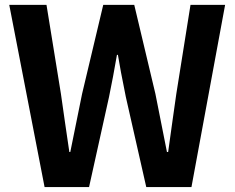

<svg xmlns="http://www.w3.org/2000/svg" viewBox="-20 -760 954 780"><path d="M161.1 0 17.6 -740.2H168.9L227.5 -378.9Q232.4 -341.8 244.1 -262.7Q255.9 -183.6 261.7 -142.6H265.6Q265.6 -143.6 313.5 -378.9L399.4 -740.2H525.4L611.3 -378.9Q627 -302.7 658.2 -142.6H663.1Q668.9 -188.5 681.2 -272.5Q693.4 -356.4 696.3 -378.9L753.9 -740.2H894.5L757.8 0H574.2L491.2 -366.2Q467.8 -481.4 459 -537.1H455.1Q439.5 -446.3 422.9 -366.2L341.8 0Z"/></svg>

Font: Bpmf Zihi Sans Bold
Style: Bold
Weight: 700
Foundry: But Ko
Version: Version 1.320